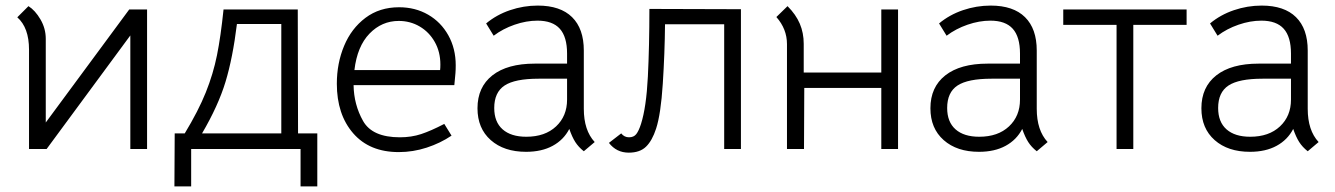

<svg xmlns="http://www.w3.org/2000/svg" viewBox="-20 -534 4784 688"><path d="M443 -500H507V0H447V-407L147 0H84V-356Q84 -435 42 -472L82 -512Q106 -497 125 -464.5Q144 -432 144 -395V-95Z M1057 134V0H665V134H605L606 -56H642Q691 -137 717.5 -203Q744 -269 757.5 -336Q771 -403 781 -500H1047L1048 -56H1117V134ZM704 -56H988V-448H829Q814 -326 788 -240.5Q762 -155 704 -56Z M1413 -42Q1454 -42 1489 -53.5Q1524 -65 1572 -90L1598 -48Q1558 -21 1509 -5Q1460 11 1409 11Q1304 11 1245.5 -56.5Q1187 -124 1187 -234Q1187 -307 1213 -369.5Q1239 -432 1289.5 -470Q1340 -508 1410 -508Q1468 -508 1514 -481.5Q1560 -455 1586.5 -407.5Q1613 -360 1613 -300Q1613 -284 1612 -271.5Q1611 -259 1610 -250L1608 -229H1247Q1248 -159 1281 -100.5Q1314 -42 1413 -42ZM1557 -283Q1558 -290 1558 -303Q1558 -348 1538 -383.5Q1518 -419 1484 -439Q1450 -459 1409 -459Q1348 -459 1304 -413.5Q1260 -368 1250 -283Z M2020 -72Q2000 -33 1960.5 -11.5Q1921 10 1865 10Q1786 10 1738.5 -32Q1691 -74 1691 -146Q1691 -222 1744.5 -264Q1798 -306 1896 -306H2012V-342Q2012 -402 1986 -431Q1960 -460 1906 -460Q1866 -460 1824 -445.5Q1782 -431 1749 -406L1722 -450Q1759 -481 1807.5 -497.5Q1856 -514 1907 -514Q1988 -514 2030 -472.5Q2072 -431 2072 -353V-144Q2072 -67 2111 -25L2072 8Q2053 -7 2041.5 -25Q2030 -43 2020 -72ZM2012 -177V-252H1910Q1825 -252 1788 -227.5Q1751 -203 1751 -147Q1751 -97 1781 -70.5Q1811 -44 1866 -44Q1933 -44 1972.5 -81Q2012 -118 2012 -177Z M2162 -22 2206 -56Q2217 -42 2234 -42Q2251 -42 2260 -53.5Q2269 -65 2277 -90Q2296 -150 2301.5 -259Q2307 -368 2307 -502L2635 -501V0H2575V-447H2363Q2362 -343 2355 -234Q2348 -125 2331 -73Q2317 -30 2295 -8.5Q2273 13 2233 13Q2189 13 2162 -22Z M3198 0H3138V-219H2862L2861 0H2800V-376Q2800 -430 2762 -473L2802 -512Q2832 -482 2846 -449Q2860 -416 2860 -377V-274H3138V-500H3198Z M3643 -72Q3623 -33 3583.5 -11.5Q3544 10 3488 10Q3409 10 3361.5 -32Q3314 -74 3314 -146Q3314 -222 3367.5 -264Q3421 -306 3519 -306H3635V-342Q3635 -402 3609 -431Q3583 -460 3529 -460Q3489 -460 3447 -445.5Q3405 -431 3372 -406L3345 -450Q3382 -481 3430.5 -497.5Q3479 -514 3530 -514Q3611 -514 3653 -472.5Q3695 -431 3695 -353V-144Q3695 -67 3734 -25L3695 8Q3676 -7 3664.5 -25Q3653 -43 3643 -72ZM3635 -177V-252H3533Q3448 -252 3411 -227.5Q3374 -203 3374 -147Q3374 -97 3404 -70.5Q3434 -44 3489 -44Q3556 -44 3595.5 -81Q3635 -118 3635 -177Z M3981 -445H3790V-500H4232V-445H4041V0H3981Z M4614 -72Q4594 -33 4554.5 -11.5Q4515 10 4459 10Q4380 10 4332.5 -32Q4285 -74 4285 -146Q4285 -222 4338.5 -264Q4392 -306 4490 -306H4606V-342Q4606 -402 4580 -431Q4554 -460 4500 -460Q4460 -460 4418 -445.5Q4376 -431 4343 -406L4316 -450Q4353 -481 4401.5 -497.5Q4450 -514 4501 -514Q4582 -514 4624 -472.5Q4666 -431 4666 -353V-144Q4666 -67 4705 -25L4666 8Q4647 -7 4635.5 -25Q4624 -43 4614 -72ZM4606 -177V-252H4504Q4419 -252 4382 -227.5Q4345 -203 4345 -147Q4345 -97 4375 -70.5Q4405 -44 4460 -44Q4527 -44 4566.5 -81Q4606 -118 4606 -177Z"/></svg>

Font: Bellota Text
Style: Regular
Weight: 400
Designer: Kemie Guaida
Foundry: Kemie Guaida
Version: Version 4.001